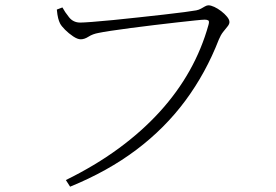

<svg xmlns="http://www.w3.org/2000/svg" viewBox="-20 -691 1040 723"><path d="M282 -606Q294 -606 327 -608.5Q360 -611 406 -615.5Q452 -620 501.5 -625.5Q551 -631 596.5 -636Q642 -641 675 -645.5Q708 -650 719 -652Q729 -654 737 -658.5Q745 -663 752 -667Q759 -671 765 -671Q774 -671 787 -665Q800 -659 813 -649Q826 -639 835 -628Q844 -617 844 -608Q844 -600 836.5 -591Q829 -582 820 -570.5Q811 -559 804 -542Q755 -416 678 -312Q601 -208 493.5 -127Q386 -46 244 12L228 -13Q338 -67 426 -131.5Q514 -196 581 -269.5Q648 -343 694 -425Q740 -507 765 -597Q769 -611 764.5 -614Q760 -617 751 -617Q743 -617 714.5 -614Q686 -611 645.5 -606.5Q605 -602 560 -596.5Q515 -591 472.5 -585.5Q430 -580 397.5 -575Q365 -570 351 -567Q329 -563 313.5 -553Q298 -543 284 -543Q272 -543 255.5 -554Q239 -565 225 -579Q211 -593 206 -603Q202 -611 199 -622.5Q196 -634 194 -655L215 -663Q224 -646 240 -626Q256 -606 282 -606Z"/></svg>

Font: Noto Serif KR
Style: Regular
Weight: 200
Designer: Ryoko NISHIZUKA 西塚涼子 (kana & ideographs); Frank Grießhammer (Latin, Greek & Cyrillic); Wenlong ZHANG 张文龙 (bopomofo); San
Foundry: Adobe
Version: Version 2.001;hotconv 1.1.0;makeotfexe 2.6.0